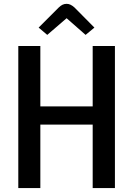

<svg xmlns="http://www.w3.org/2000/svg" viewBox="-20 -958 678 978"><path d="M565.4 0Q565.4 -180.7 565.4 -723.6Q537.1 -723.6 452.1 -723.6Q452.1 -647.5 452.1 -416Q385.7 -416 185.5 -416Q185.5 -493.2 185.5 -723.6Q158.2 -723.6 73.2 -723.6Q73.2 -543 73.2 0Q101.6 0 185.5 0Q185.5 -81.1 185.5 -323.2Q252.9 -323.2 452.1 -323.2Q452.1 -242.2 452.1 0Q480.5 0 565.4 0ZM460.9 -817.4Q435.5 -842.8 359.4 -919.9Q349.6 -928.7 339.8 -933.6Q330.1 -938.5 319.3 -938.5Q307.6 -938.5 297.9 -933.6Q288.1 -928.7 279.3 -919.9Q245.1 -885.7 176.8 -817.4Q188.5 -807.6 220.7 -780.3Q245.1 -800.8 319.3 -865.2Q342.8 -843.8 416 -780.3Q427.7 -789.1 460.9 -817.4Z"/></svg>

Font: DaxlinePro-Medium
Style: Medium
Weight: 400
Designer: Hans Reichel
Version: Version 7.502; 2006